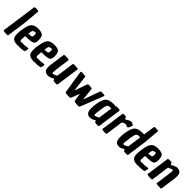

<svg xmlns="http://www.w3.org/2000/svg" viewBox="361 -2292 3831 3831"><g transform="rotate(45 2277.0 -376.0)"><path d="M98 14Q45 9 47 0L152 -752Q154 -768 189 -768Q224 -768 246.5 -763.5Q269 -759 269 -752L242 -431L182 0Q181 6 179 8.5Q177 11 167.5 13.5Q158 16 138.5 16Q119 16 98 14Z M445 16Q338 16 305 -42Q285 -77 285 -134.5Q285 -192 293 -250Q315 -408 362 -460Q409 -512 509 -512Q609 -512 644.5 -479Q680 -446 680 -351Q680 -288 655 -258Q625 -223 433 -223Q425 -155 425 -132.5Q425 -110 426 -104Q431 -82 459 -82Q588 -82 640 -95Q641 -95 644.5 -96Q648 -97 651 -94Q659 -85 653 -56Q648 -4 630 0Q586 16 445 16ZM549 -356Q549 -419 538 -419Q504 -419 480.5 -409Q457 -399 455 -381L444 -303Q513 -303 531 -312.5Q549 -322 549 -356Z M899 16Q792 16 759 -42Q739 -77 739 -134.5Q739 -192 747 -250Q769 -408 816 -460Q863 -512 963 -512Q1063 -512 1098.5 -479Q1134 -446 1134 -351Q1134 -288 1109 -258Q1079 -223 887 -223Q879 -155 879 -132.5Q879 -110 880 -104Q885 -82 913 -82Q1042 -82 1094 -95Q1095 -95 1098.5 -96Q1102 -97 1105 -94Q1113 -85 1107 -56Q1102 -4 1084 0Q1040 16 899 16ZM1003 -356Q1003 -419 992 -419Q958 -419 934.5 -409Q911 -399 909 -381L898 -303Q967 -303 985 -312.5Q1003 -322 1003 -356Z M1312 16Q1238 16 1210 -30Q1192 -59 1192 -104.5Q1192 -150 1198 -192L1241 -496Q1243 -512 1279.5 -512Q1316 -512 1350.5 -507Q1385 -502 1384 -496L1342 -192Q1335 -138 1335 -109Q1335 -80 1343 -80Q1379 -80 1444 -116L1497 -496Q1499 -512 1535.5 -512Q1572 -512 1607 -507Q1642 -502 1641 -496L1572 0Q1571 6 1569 8Q1563 16 1515 16Q1467 16 1460 0L1459 -1L1443 -31Q1367 16 1312 16Z M2113 -416 2144 -143 2271 -496Q2276 -512 2310 -512Q2344 -512 2370 -507Q2396 -502 2394 -496L2199 0Q2192 16 2157 16Q2122 16 2085 11Q2048 6 2047 0L2018 -180L1948 0Q1941 16 1906 16Q1871 16 1834 11Q1797 6 1796 0L1717 -494V-496Q1715 -503 1726 -507.5Q1737 -512 1764 -512Q1791 -512 1821.5 -507Q1852 -502 1853 -496L1893 -145L1990 -416Q1992 -423 1993.5 -424.5Q1995 -426 1999.5 -428Q2004 -430 2012 -431Q2020 -432 2035.5 -432Q2051 -432 2081.5 -427.5Q2112 -423 2113 -416Z M2495 16Q2421 16 2395 -44Q2381 -78 2381 -133.5Q2381 -189 2390 -256Q2412 -406 2463 -459Q2514 -512 2634 -512H2682L2698 -504Q2700 -520 2735 -520Q2770 -520 2792.5 -515.5Q2815 -511 2815 -504L2745 0Q2744 6 2742 8Q2736 16 2713 16Q2690 16 2679 15Q2668 14 2659 12.5Q2650 11 2643 10Q2628 6 2630 0L2615 -31Q2584 -12 2570 -4Q2534 16 2495 16ZM2526 -80Q2562 -80 2627 -116L2669 -416H2621Q2584 -416 2566.5 -385.5Q2549 -355 2536 -263Q2523 -171 2520.5 -143.5Q2518 -116 2518 -98Q2518 -80 2526 -80Z M3014 -456Q3102 -512 3129 -512Q3156 -512 3176 -502Q3196 -492 3204 -482L3213 -473Q3190 -409 3179 -393Q3168 -377 3154.5 -377Q3141 -377 3122 -388Q3103 -399 3086 -399Q3069 -399 3013 -368L2962 0Q2961 6 2959 8Q2953 16 2926 16Q2899 16 2879 14Q2831 9 2833 0L2902 -496Q2904 -512 2949 -512Q2994 -512 2999 -496V-494Z M3310 16Q3236 16 3210 -44Q3196 -78 3196 -133.5Q3196 -189 3205 -256Q3227 -406 3278 -459Q3329 -512 3449 -512H3497L3531 -752Q3533 -768 3568 -768Q3603 -768 3625.5 -763.5Q3648 -759 3648 -752L3620 -433L3560 0Q3559 6 3557 8Q3551 16 3528 16Q3505 16 3494 15Q3483 14 3474 12.5Q3465 11 3458 10Q3443 6 3445 0L3430 -31Q3399 -12 3385 -4Q3349 16 3310 16ZM3341 -80Q3377 -80 3442 -116L3484 -416H3436Q3399 -416 3381.5 -385.5Q3364 -355 3351 -263Q3338 -171 3335.5 -143.5Q3333 -116 3333 -98Q3333 -80 3341 -80Z M3828 16Q3721 16 3688 -42Q3668 -77 3668 -134.5Q3668 -192 3676 -250Q3698 -408 3745 -460Q3792 -512 3892 -512Q3992 -512 4027.5 -479Q4063 -446 4063 -351Q4063 -288 4038 -258Q4008 -223 3816 -223Q3808 -155 3808 -132.5Q3808 -110 3809 -104Q3814 -82 3842 -82Q3971 -82 4023 -95Q4024 -95 4027.5 -96Q4031 -97 4034 -94Q4042 -85 4036 -56Q4031 -4 4013 0Q3969 16 3828 16ZM3932 -356Q3932 -419 3921 -419Q3887 -419 3863.5 -409Q3840 -399 3838 -381L3827 -303Q3896 -303 3914 -312.5Q3932 -322 3932 -356Z M4434 -512Q4508 -512 4537 -466Q4554 -437 4554 -392Q4554 -347 4548 -304L4506 0Q4505 6 4503 8Q4497 16 4469.5 16Q4442 16 4419 14Q4361 9 4363 0L4404 -304Q4413 -360 4413 -388Q4413 -416 4404 -416Q4368 -416 4303 -380L4250 0Q4249 6 4247 8Q4241 16 4213.5 16Q4186 16 4163 14Q4104 9 4106 0L4175 -496Q4177 -512 4228.5 -512Q4280 -512 4287 -496Q4287 -494 4288 -494L4302 -456Q4393 -512 4434 -512Z"/></g></svg>

Font: Chau Philomene One
Style: Italic
Weight: 400
Designer: Vicente Lamonaca
Foundry: TipoType
Version: Version 1.002